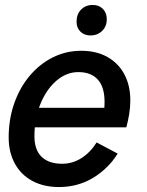

<svg xmlns="http://www.w3.org/2000/svg" viewBox="-20 -745 593 775"><path d="M218 10Q156 10 110 -15Q64 -40 39.5 -85.5Q15 -131 15 -190Q15 -263 37 -326.5Q59 -390 99 -438Q139 -486 192.5 -513Q246 -540 308 -540Q369 -540 413.5 -515Q458 -490 482 -445Q506 -400 506 -340Q506 -312 501.5 -284.5Q497 -257 490 -231H98L115 -310H433L395 -266Q399 -283 400.5 -300Q402 -317 402 -335Q402 -393 375 -423.5Q348 -454 296 -454Q248 -454 207.5 -419Q167 -384 143 -325Q119 -266 119 -195Q119 -140 148 -112Q177 -84 231 -84Q273 -84 309 -107Q345 -130 370 -170L455 -125Q417 -64 355.5 -27Q294 10 218 10ZM345 -602Q320 -602 304.5 -617.5Q289 -633 289 -657Q289 -688 307.5 -706.5Q326 -725 354 -725Q380 -725 395.5 -709Q411 -693 411 -667Q411 -639 392.5 -620.5Q374 -602 345 -602Z"/></svg>

Font: Radio Canada Big
Style: Italic
Weight: 400
Italic angle: -12°
Designer: Étienne Aubert Bonn
Foundry: Coppers and Brasses
Version: Version 1.001